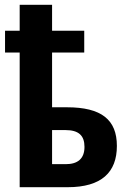

<svg xmlns="http://www.w3.org/2000/svg" viewBox="-20 -780 537 800"><path d="M197 -760H62V-652H1V-561H62V0H262C403 0 467 -62 467 -172C467 -281 403 -333 259 -333H197V-561H331V-652H197ZM253 -238C308 -238 332 -215 332 -168C332 -118 303 -96 254 -96H197V-238Z"/></svg>

Font: Noto Sans Display SemiCondensed
Style: Bold
Weight: 700
Width: 4
Designer: Monotype Design Team
Foundry: Monotype Imaging Inc.
Version: Version 1.900